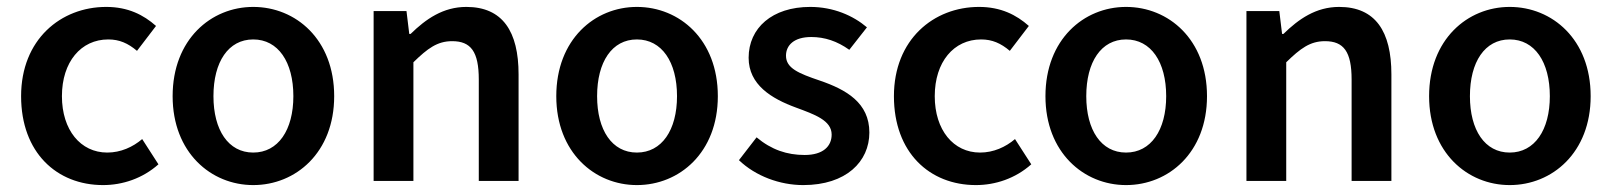

<svg xmlns="http://www.w3.org/2000/svg" viewBox="-20 -523 4659 555"><path d="M41 -245C41 -82 144 12 278 12C334 12 392 -7 438 -48L391 -121C364 -98 329 -82 290 -82C213 -82 159 -147 159 -245C159 -344 214 -409 293 -409C325 -409 350 -398 376 -376L431 -448C395 -480 350 -503 287 -503C156 -503 41 -409 41 -245Z M479 -245C479 -82 590 12 712 12C835 12 946 -82 946 -245C946 -409 835 -503 712 -503C590 -503 479 -409 479 -245ZM597 -245C597 -344 640 -409 712 -409C784 -409 828 -344 828 -245C828 -147 784 -82 712 -82C640 -82 597 -147 597 -245Z M1060 -491V0H1175V-343C1216 -383 1244 -404 1287 -404C1341 -404 1364 -374 1364 -293V0H1479V-308C1479 -432 1433 -503 1328 -503C1261 -503 1211 -468 1167 -425H1163L1155 -491Z M1588 -245C1588 -82 1699 12 1821 12C1944 12 2055 -82 2055 -245C2055 -409 1944 -503 1821 -503C1699 -503 1588 -409 1588 -245ZM1706 -245C1706 -344 1749 -409 1821 -409C1893 -409 1937 -344 1937 -245C1937 -147 1893 -82 1821 -82C1749 -82 1706 -147 1706 -245Z M2116 -60C2164 -14 2234 12 2302 12C2426 12 2493 -56 2493 -140C2493 -226 2426 -264 2350 -290C2288 -311 2252 -326 2252 -362C2252 -392 2275 -416 2325 -416C2364 -416 2400 -404 2435 -379L2486 -444C2446 -478 2389 -503 2322 -503C2212 -503 2144 -442 2144 -356C2144 -278 2210 -238 2281 -212C2335 -192 2384 -175 2384 -134C2384 -100 2359 -75 2306 -75C2255 -75 2210 -90 2167 -126Z M2564 -245C2564 -82 2667 12 2801 12C2857 12 2915 -7 2961 -48L2914 -121C2887 -98 2852 -82 2813 -82C2736 -82 2682 -147 2682 -245C2682 -344 2737 -409 2816 -409C2848 -409 2873 -398 2899 -376L2954 -448C2918 -480 2873 -503 2810 -503C2679 -503 2564 -409 2564 -245Z M3002 -245C3002 -82 3113 12 3235 12C3358 12 3469 -82 3469 -245C3469 -409 3358 -503 3235 -503C3113 -503 3002 -409 3002 -245ZM3120 -245C3120 -344 3163 -409 3235 -409C3307 -409 3351 -344 3351 -245C3351 -147 3307 -82 3235 -82C3163 -82 3120 -147 3120 -245Z M3583 -491V0H3698V-343C3739 -383 3767 -404 3810 -404C3864 -404 3887 -374 3887 -293V0H4002V-308C4002 -432 3956 -503 3851 -503C3784 -503 3734 -468 3690 -425H3686L3678 -491Z M4111 -245C4111 -82 4222 12 4344 12C4467 12 4578 -82 4578 -245C4578 -409 4467 -503 4344 -503C4222 -503 4111 -409 4111 -245ZM4229 -245C4229 -344 4272 -409 4344 -409C4416 -409 4460 -344 4460 -245C4460 -147 4416 -82 4344 -82C4272 -82 4229 -147 4229 -245Z"/></svg>

Font: DAIFUKU Sans Semibold
Style: Regular
Weight: 600
Designer: Original font ‘Source Sans 3’ : Paul D. Hunt
Foundry: Daifuku
Version: Version 1.000